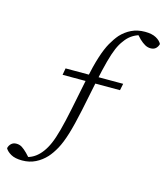

<svg xmlns="http://www.w3.org/2000/svg" viewBox="-131 -751 815 937"><g transform="rotate(15 276.5 -282.0)"><path d="M151 -356 157 -390H448L441 -356ZM68 99Q32 99 11 87Q-10 75 -18 60Q-15 46 -5 36.5Q5 27 21 27Q37 27 49.5 35Q62 43 77 58L102 85L64 81L89 76Q111 70 128.5 57Q146 44 160 25Q175 5 187 -22.5Q199 -50 211 -94.5Q223 -139 237 -207L269 -365Q284 -437 299 -483.5Q314 -530 330.5 -559Q347 -588 365 -609Q388 -634 418 -648.5Q448 -663 486 -663Q521 -663 542 -651.5Q563 -640 571 -624Q568 -611 558.5 -601.5Q549 -592 532 -592Q517 -592 503.5 -599.5Q490 -607 475 -621L450 -648L489 -644L464 -640Q443 -634 425 -621.5Q407 -609 393 -589Q378 -570 366.5 -543Q355 -516 343.5 -473.5Q332 -431 318 -364L287 -213Q271 -137 256 -88Q241 -39 224 -8Q207 23 188 44Q165 69 135 84Q105 99 68 99Z"/></g></svg>

Font: Source Serif 4 Light
Style: Italic
Weight: 300
Italic angle: -12°
Designer: Frank Grießhammer
Foundry: Adobe Systems Incorporated
Version: Version 4.004;hotconv 1.0.116;makeotfexe 2.5.65601